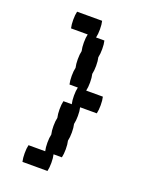

<svg xmlns="http://www.w3.org/2000/svg" viewBox="-137 -712 673 865"><g transform="rotate(20 200.0 -280.0)"><path d="M320 -240H240Q244 -224 244 -200Q244 -177 240 -160Q244 -144 244 -120Q244 -97 240 -80Q244 -64 244 -40Q244 -17 240 0H200Q204 16 204 40Q204 63 200 80H80Q76 63 76 40Q76 16 80 0H160Q156 -17 156 -40Q156 -64 160 -80Q156 -97 156 -120Q156 -144 160 -160Q156 -177 156 -200Q156 -224 160 -240H200Q196 -257 196 -280Q196 -304 200 -320H160Q156 -337 156 -360Q156 -384 160 -400Q156 -417 156 -440Q156 -464 160 -480Q156 -497 156 -520Q156 -544 160 -560H80Q76 -577 76 -600Q76 -624 80 -640H200Q204 -624 204 -600Q204 -577 200 -560H240Q244 -544 244 -520Q244 -497 240 -480Q244 -464 244 -440Q244 -417 240 -400Q244 -384 244 -360Q244 -337 240 -320H320Q324 -304 324 -280Q324 -257 320 -240Z"/></g></svg>

Font: VT323
Style: Regular
Weight: 400
Monospace: yes
Designer: Peter Hull
Version: Version 2.000